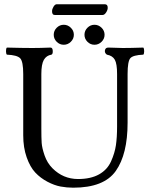

<svg xmlns="http://www.w3.org/2000/svg" viewBox="-20 -870 707 900"><path d="M323.2 9.8Q293.5 9.8 264.2 4.4Q234.9 -1 202.4 -18.1Q169.9 -35.2 145.5 -61Q121.1 -86.9 105 -132.6Q88.9 -178.2 88.9 -235.8V-522.9Q88.9 -582 74.5 -596.9Q60.1 -611.8 12.2 -613.8Q8.3 -617.7 8.1 -629.9Q7.8 -642.1 12.2 -647Q86.4 -645 131.8 -645Q167 -645 216.8 -647Q226.6 -647 227.3 -631.6Q228 -616.2 221.2 -613.8Q197.3 -609.9 185.5 -589.4Q173.8 -568.8 173.8 -522.9V-269Q173.8 -224.1 175.3 -200.4Q176.8 -176.8 189 -141.4Q201.2 -106 226.1 -81.1Q275.9 -31.2 345.2 -30.8Q405.3 -30.8 444.1 -52.5Q482.9 -74.2 500.5 -113.5Q518.1 -152.8 523.4 -189.5Q528.8 -226.1 528.8 -276.9V-522.9Q528.8 -570.8 518.3 -589.8Q507.8 -608.9 481 -613.8Q469.7 -621.6 471.9 -634.3Q474.1 -647 487.8 -647Q501 -647 522.5 -646Q543.9 -645 555.2 -645Q592.3 -645 651.9 -647Q655.8 -642.1 655.8 -630.1Q655.8 -618.2 651.9 -613.8Q604 -611.8 591.1 -597.4Q578.1 -583 578.1 -522.9V-294.9Q578.1 -147 522.7 -68.6Q467.3 9.8 323.2 9.8ZM245.8 -674.1Q231.9 -688 231.9 -707Q231.9 -726.1 245.8 -740Q259.8 -753.9 278.8 -753.9Q297.9 -753.9 312 -740Q326.2 -726.1 326.2 -707Q326.2 -688 312 -674.1Q297.9 -660.2 278.8 -660.2Q259.8 -660.2 245.8 -674.1ZM389.9 -674.1Q376 -688 376 -707Q376 -726.1 389.9 -740Q403.8 -753.9 422.9 -753.9Q441.9 -753.9 456.1 -740Q470.2 -726.1 470.2 -707Q470.2 -688 456.1 -674.1Q441.9 -660.2 422.9 -660.2Q403.8 -660.2 389.9 -674.1ZM460.9 -799.8H236.8Q223.6 -799.8 224.1 -817.9Q224.1 -827.6 231 -838.9Q237.8 -850.1 246.1 -850.1H471.2Q485.4 -850.1 484.9 -833Q484.9 -823.2 477.3 -811.5Q469.7 -799.8 460.9 -799.8Z"/></svg>

Font: Linux Libertine Capitals
Style: Small Caps
Weight: 400
Designer: Philipp H. Poll
Foundry: Philipp H. Poll
Version: Version 5.1.3